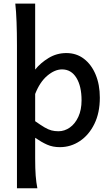

<svg xmlns="http://www.w3.org/2000/svg" viewBox="-20 -801 617 1061"><path d="M64.5 -781.2H174.3V-416.5Q203.6 -453.1 248.5 -480.5Q293.5 -507.8 346.7 -507.8Q402.3 -507.8 443.8 -476.1Q485.4 -444.3 508.5 -388.7Q531.7 -333 531.7 -261.2Q531.7 -177.7 501.7 -116.5Q471.7 -55.2 421.4 -21.5Q371.1 12.2 310.5 12.2Q271.5 12.2 240.2 -1.7Q209 -15.6 174.3 -39.6Q174.3 -0.5 174.3 21.2Q174.3 43 174.3 73.2Q174.3 131.8 177.2 169.9Q180.2 208 186.5 239.3H73.7V-551.8Q73.7 -618.7 71.5 -679Q69.3 -739.3 64.5 -781.2ZM174.3 -281.7V-131.3Q206.1 -108.9 226.6 -96.9Q247.1 -85 264.6 -80.3Q282.2 -75.7 303.2 -75.7Q336.4 -75.7 365.7 -96.2Q395 -116.7 412.8 -155.3Q430.7 -193.8 430.7 -246.6Q430.7 -324.7 402.1 -371.1Q373.5 -417.5 322.8 -417.5Q282.7 -417.5 241.5 -382.8Q200.2 -348.1 174.3 -281.7Z"/></svg>

Font: Kanchenjunga Medium
Style: Regular
Weight: 500
Version: Version 2.001